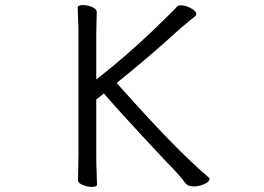

<svg xmlns="http://www.w3.org/2000/svg" viewBox="-20 -725 1040 756"><path d="M289 -589Q289 -620 287.5 -649Q286 -678 286 -695Q286 -705 307 -705Q324 -705 342.5 -697.5Q361 -690 361 -677Q361 -665 360 -639.5Q359 -614 359 -588V-412Q422 -461 477.5 -509.5Q533 -558 576 -599Q619 -640 645.5 -666.5Q672 -693 677 -699Q681 -704 693 -704Q711 -704 732 -692.5Q753 -681 753 -670Q753 -665 749 -662Q734 -649 714 -633Q694 -617 669 -594Q623 -552 564 -501.5Q505 -451 439 -398Q440 -398 457.5 -378Q475 -358 505 -325Q535 -292 572.5 -251.5Q610 -211 650.5 -169.5Q691 -128 730 -91Q769 -54 801 -27Q805 -24 805 -20Q805 -10 785 -0.5Q765 9 743 9Q733 9 724 6Q715 3 710 -4Q704 -12 696 -22Q688 -32 676 -45Q649 -73 613.5 -111Q578 -149 538 -192Q498 -235 459.5 -277.5Q421 -320 389 -357L359 -333V-111Q359 -77 360.5 -46.5Q362 -16 362 1Q362 11 341 11Q325 11 306 3.5Q287 -4 287 -17Q287 -29 288 -56Q289 -83 289 -112Z"/></svg>

Font: Moon Stars Kai HW
Style: Regular
Weight: 400
Designer: GuiWonder
Version: Version 1.101